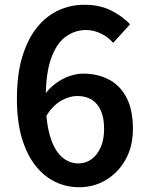

<svg xmlns="http://www.w3.org/2000/svg" viewBox="-20 -772 620 806"><path d="M312 14Q259 14 212 -8.5Q165 -31 129 -76.5Q93 -122 72 -191.5Q51 -261 51 -357Q51 -462 74.5 -537Q98 -612 137.5 -659.5Q177 -707 227.5 -729.5Q278 -752 334 -752Q399 -752 446.5 -728Q494 -704 526 -670L455 -592Q436 -615 405 -630.5Q374 -646 341 -646Q295 -646 256.5 -618.5Q218 -591 195 -528Q172 -465 172 -357Q172 -262 189.5 -202.5Q207 -143 238 -114.5Q269 -86 310 -86Q340 -86 364 -103.5Q388 -121 402.5 -153Q417 -185 417 -231Q417 -277 403.5 -307.5Q390 -338 365 -353.5Q340 -369 304 -369Q272 -369 237 -349.5Q202 -330 171 -281L166 -373Q186 -401 213.5 -421.5Q241 -442 271.5 -452.5Q302 -463 328 -463Q390 -463 437.5 -438Q485 -413 511.5 -361.5Q538 -310 538 -231Q538 -157 507 -102Q476 -47 425 -16.5Q374 14 312 14Z"/></svg>

Font: Noto Sans JP Thin SemiBold
Style: Regular
Weight: 600
Version: Version 2.004-H2;hotconv 1.0.118;makeotfexe 2.5.65603